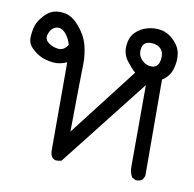

<svg xmlns="http://www.w3.org/2000/svg" viewBox="-62 -358 624 617"><g transform="rotate(10 250.0 -49.5)"><path d="M418.9 195.3 406.2 188.5Q397.5 172.9 397.9 152.8Q398.4 132.8 398.4 -111.3L173.8 174.8Q135.7 186.5 136.7 143.6V-139.6Q113.3 -128.9 91.3 -131.3Q69.3 -133.8 53.7 -140.6Q38.1 -147.5 22 -162.6Q5.9 -177.7 6.8 -198.7Q7.8 -219.7 12.7 -235.8Q17.6 -252 33.2 -269.5Q48.8 -287.1 64.9 -292Q81.1 -296.9 103.5 -293Q126 -289.1 149.4 -262.2Q172.9 -235.4 181.2 -204.1Q189.5 -172.9 188.5 -142.1Q187.5 -111.3 185.5 78.1L357.4 -144.5Q345.7 -154.3 329.1 -175.8Q312.5 -197.3 314.5 -224.6Q316.4 -252 332 -268.6Q347.7 -285.2 370.6 -291.5Q393.6 -297.9 416 -293.9Q438.5 -290 458 -271Q477.5 -252 481.4 -229Q485.4 -206.1 478 -179.7Q470.7 -153.3 446.3 -137.7L447.3 176.8L441.4 188.5Q432.6 196.3 418.9 195.3ZM412.1 -173.8Q429.7 -178.7 432.1 -202.6Q434.6 -226.6 420.9 -237.8Q407.2 -249 386.2 -247.1Q365.2 -245.1 362.3 -222.7Q359.4 -200.2 375.5 -185.5Q391.6 -170.9 412.1 -173.8ZM131.8 -195.3Q126 -217.8 112.3 -232.4Q98.6 -247.1 83 -243.2Q67.4 -239.3 60.1 -220.2Q52.7 -201.2 67.9 -189.9Q83 -178.7 101.1 -177.2Q119.1 -175.8 131.8 -195.3Z"/></g></svg>

Font: JasonHandwriting2
Style: Regular
Weight: 400
Version: Version 1.05.10